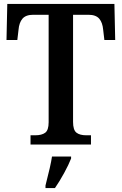

<svg xmlns="http://www.w3.org/2000/svg" viewBox="-20 -734 618 975"><path d="M135 -47H159Q192 -47 209.5 -60Q227 -73 227 -113V-659H149Q111 -659 94 -639Q77 -619 74 -582L68 -531H13L17 -714H561L565 -531H510L504 -582Q501 -619 484 -639Q467 -659 429 -659H351V-115Q351 -74 368 -60.5Q385 -47 418 -47H442V0H135ZM211 208Q238 104 244 61H341V71Q329 102 305.5 145Q282 188 259 221H211Z"/></svg>

Font: Noto Serif NarrowSemiBold
Style: Regular
Weight: 600
Width: 4
Designer: Monotype Design Team
Foundry: Monotype Imaging Inc.
Version: Version 1.001